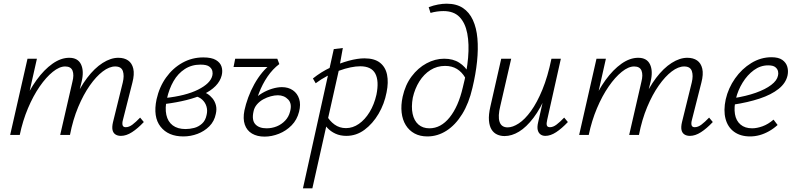

<svg xmlns="http://www.w3.org/2000/svg" viewBox="-20 -731 4300 1040"><path d="M635 5Q617 5 605 -3Q593 -11 589.5 -27Q586 -43 592 -69L645 -284Q654 -321 645.5 -346Q637 -371 604 -371Q572 -371 536.5 -344Q501 -317 466.5 -268Q432 -219 403.5 -151Q375 -83 359 0H321Q343 -99 377 -177Q411 -255 451.5 -308.5Q492 -362 536 -390Q580 -418 621 -418Q653 -418 674 -403.5Q695 -389 702 -359Q709 -329 697 -283L646 -82Q641 -64 644 -53Q647 -42 661 -42Q679 -42 697.5 -56Q716 -70 739 -94L759 -70Q726 -35 695 -15Q664 5 635 5ZM35 0 129 -413H180L87 0ZM52 0Q72 -89 104.5 -165Q137 -241 178 -297.5Q219 -354 264.5 -386Q310 -418 355 -418Q402 -418 419 -382Q436 -346 422 -288L351 0H306L372 -287Q382 -325 373 -348Q364 -371 333 -371Q302 -371 266 -342Q230 -313 195 -262.5Q160 -212 131.5 -144.5Q103 -77 87 0Z M973 8Q891 8 849.5 -45Q808 -98 828 -193Q843 -260 879.5 -311Q916 -362 968 -391Q1020 -420 1081 -420Q1126 -420 1149.5 -406Q1173 -392 1180 -370Q1187 -348 1181 -323Q1173 -291 1147.5 -265Q1122 -239 1082 -220.5Q1042 -202 990 -189Q938 -176 876 -168L874 -200Q986 -212 1053 -245.5Q1120 -279 1130 -321Q1133 -331 1130.5 -345Q1128 -359 1114 -370Q1100 -381 1066 -381Q1018 -381 981 -357Q944 -333 920 -291.5Q896 -250 884 -196Q873 -146 881 -109Q889 -72 915.5 -52Q942 -32 985 -32Q1008 -32 1031.5 -38Q1055 -44 1074 -61Q1093 -78 1099 -108Q1105 -132 1098.5 -154Q1092 -176 1075 -191.5Q1058 -207 1033 -211L1070 -237Q1087 -233 1103 -223Q1119 -213 1131.5 -197.5Q1144 -182 1149.5 -161Q1155 -140 1149 -114Q1141 -74 1114 -47Q1087 -20 1050 -6Q1013 8 973 8Z M1413 9Q1373 9 1345 -7.5Q1317 -24 1306 -56Q1295 -88 1304 -133Q1311 -166 1324.5 -203Q1338 -240 1357.5 -275Q1377 -310 1401 -339Q1425 -368 1452 -386L1493 -384Q1457 -357 1429 -316Q1401 -275 1382.5 -226Q1364 -177 1353 -126Q1343 -80 1363 -58Q1383 -36 1424 -36Q1453 -36 1479 -46.5Q1505 -57 1524.5 -77.5Q1544 -98 1551 -126Q1563 -169 1541 -192Q1519 -215 1485 -215Q1468 -215 1447 -209.5Q1426 -204 1406 -193Q1386 -182 1371.5 -165Q1357 -148 1353 -126L1320 -129Q1330 -162 1351 -186Q1372 -210 1399 -226Q1426 -242 1454.5 -250.5Q1483 -259 1507 -259Q1542 -259 1566.5 -242Q1591 -225 1600.5 -195Q1610 -165 1600 -126Q1589 -82 1559.5 -52Q1530 -22 1491 -6.5Q1452 9 1413 9ZM1245 -368 1254 -413H1482L1493 -384L1458 -368Z M1621 289 1788 -465 1837 -471 1815 -349 1672 289ZM1856 5Q1823 5 1797 -7Q1771 -19 1753 -38.5Q1735 -58 1725 -82L1749 -106Q1765 -76 1792 -56.5Q1819 -37 1854 -37Q1891 -37 1924 -60Q1957 -83 1982 -124Q2007 -165 2019 -218Q2034 -292 2013 -332Q1992 -372 1931 -372Q1908 -372 1878.5 -366Q1849 -360 1816.5 -348Q1784 -336 1751.5 -319Q1719 -302 1690 -280L1675 -306Q1720 -342 1770.5 -365.5Q1821 -389 1869 -402Q1917 -415 1954 -415Q2008 -415 2038 -391.5Q2068 -368 2076.5 -326.5Q2085 -285 2074 -231Q2062 -168 2030.5 -114.5Q1999 -61 1954.5 -28Q1910 5 1856 5Z M2295 8Q2255 8 2225.5 -8Q2196 -24 2178 -53Q2160 -82 2155.5 -121.5Q2151 -161 2161 -207Q2175 -271 2209.5 -317Q2244 -363 2290.5 -388Q2337 -413 2386 -413Q2434 -413 2467.5 -391.5Q2501 -370 2520 -335L2500 -310Q2482 -341 2455 -357.5Q2428 -374 2391 -374Q2347 -374 2311.5 -351.5Q2276 -329 2251.5 -290Q2227 -251 2216 -202Q2207 -152 2215 -114.5Q2223 -77 2246.5 -56.5Q2270 -36 2306 -36Q2368 -36 2415.5 -95Q2463 -154 2487 -258Q2509 -343 2515.5 -418Q2522 -493 2511 -550Q2500 -607 2469 -639Q2438 -671 2382 -671Q2365 -671 2347 -668.5Q2329 -666 2312 -661L2302 -692Q2328 -702 2353 -706.5Q2378 -711 2399 -711Q2452 -711 2487 -688Q2522 -665 2541.5 -622.5Q2561 -580 2566 -523Q2571 -466 2564 -398Q2557 -330 2539 -255Q2520 -172 2483.5 -113Q2447 -54 2398.5 -23Q2350 8 2295 8Z M2713 6Q2691 6 2672.5 -2.5Q2654 -11 2642.5 -29.5Q2631 -48 2628.5 -78.5Q2626 -109 2636 -153L2695 -413H2749L2690 -157Q2676 -101 2686 -71Q2696 -41 2730 -41Q2757 -41 2790 -62.5Q2823 -84 2856 -129.5Q2889 -175 2918 -245.5Q2947 -316 2967 -413H2999Q2975 -302 2941.5 -222.5Q2908 -143 2869.5 -92.5Q2831 -42 2791.5 -18Q2752 6 2713 6ZM2934 5Q2918 5 2907 -3.5Q2896 -12 2892.5 -28Q2889 -44 2895 -69L2973 -413H3018L2944 -82Q2939 -62 2942 -52Q2945 -42 2959 -42Q2976 -42 2994.5 -56Q3013 -70 3036 -94L3056 -70Q3023 -35 2992.5 -15Q2962 5 2934 5Z M3717 5Q3699 5 3687 -3Q3675 -11 3671.5 -27Q3668 -43 3674 -69L3727 -284Q3736 -321 3727.5 -346Q3719 -371 3686 -371Q3654 -371 3618.5 -344Q3583 -317 3548.5 -268Q3514 -219 3485.5 -151Q3457 -83 3441 0H3403Q3425 -99 3459 -177Q3493 -255 3533.5 -308.5Q3574 -362 3618 -390Q3662 -418 3703 -418Q3735 -418 3756 -403.5Q3777 -389 3784 -359Q3791 -329 3779 -283L3728 -82Q3723 -64 3726 -53Q3729 -42 3743 -42Q3761 -42 3779.5 -56Q3798 -70 3821 -94L3841 -70Q3808 -35 3777 -15Q3746 5 3717 5ZM3117 0 3211 -413H3262L3169 0ZM3134 0Q3154 -89 3186.5 -165Q3219 -241 3260 -297.5Q3301 -354 3346.5 -386Q3392 -418 3437 -418Q3484 -418 3501 -382Q3518 -346 3504 -288L3433 0H3388L3454 -287Q3464 -325 3455 -348Q3446 -371 3415 -371Q3384 -371 3348 -342Q3312 -313 3277 -262.5Q3242 -212 3213.5 -144.5Q3185 -77 3169 0Z M4043 8Q3991 8 3956.5 -17Q3922 -42 3910 -87.5Q3898 -133 3911 -193Q3925 -254 3961.5 -306Q3998 -358 4049.5 -389.5Q4101 -421 4159 -421Q4197 -421 4217.5 -406.5Q4238 -392 4244.5 -369.5Q4251 -347 4246 -323Q4237 -281 4197.5 -249.5Q4158 -218 4094.5 -197Q4031 -176 3951 -164L3952 -199Q4022 -210 4074 -228.5Q4126 -247 4157.5 -271Q4189 -295 4194 -321Q4197 -331 4194.5 -344Q4192 -357 4180 -367Q4168 -377 4141 -377Q4099 -377 4063.5 -351Q4028 -325 4002.5 -283.5Q3977 -242 3966 -196Q3955 -149 3961 -113Q3967 -77 3991 -56.5Q4015 -36 4054 -36Q4080 -36 4110.5 -47Q4141 -58 4170 -83L4192 -54Q4170 -34 4145 -20Q4120 -6 4094.5 1Q4069 8 4043 8Z"/></svg>

Font: Ysabeau Infant Light
Style: Italic
Weight: 300
Italic angle: -12°
Designer: Christian Thalmann (Catharsis Fonts)
Version: Version 2.001;gftools[0.9.30]; featfreeze: ss01,ss02,lnum